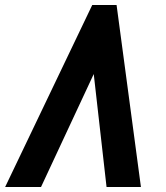

<svg xmlns="http://www.w3.org/2000/svg" viewBox="-40 -745 660 765"><path d="M333.5 -450 123.5 0H-19.5L327.5 -725H424.5L521.5 0H384.5Z"/></svg>

Font: JuliaMono Black
Style: Italic
Weight: 900
Italic angle: -9°
Monospace: yes
Designer: cormullion
Foundry: corm
Version: Version 0.057; ttfautohint (v1.8.4)